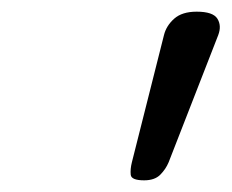

<svg xmlns="http://www.w3.org/2000/svg" viewBox="-20 -1005 397 329"><path d="M227 -696Q205 -696 204 -705.5Q203 -715 206 -727L261 -945Q265 -961 278.5 -973Q292 -985 317 -985Q345 -985 352.5 -973Q360 -961 354 -945L269 -727Q264 -715 254.5 -705.5Q245 -696 227 -696Z"/></svg>

Font: Playwrite NO
Style: Regular
Weight: 400
Designer: Veronika Burian, José Scaglione
Foundry: TypeTogether
Version: Version 1.002